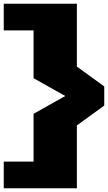

<svg xmlns="http://www.w3.org/2000/svg" viewBox="-20 -832 576 1024"><path d="M0 30H159V-225L328 -320L159 -415V-670H0V-812H390V-477L536 -371V-269L390 -163V172H0Z"/></svg>

Font: Stalin One
Style: Regular
Weight: 400
Designer: Jovanny Lemonad
Foundry: Alexey Maslov, Jovanny Lemonad
Version: Version 3.002; ttfautohint (v0.91) -l 8 -r 50 -G 200 -x 0 -w